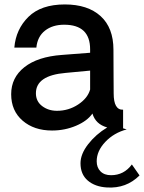

<svg xmlns="http://www.w3.org/2000/svg" viewBox="-20 -576 642 856"><path d="M567.9 157.2 602.1 206.1Q543 265.1 457 259.8Q403.8 256.8 371.3 229Q338.9 201.2 338.9 151.9Q338.9 110.8 373 66.9Q407.2 22.9 458 -7.8Q406.2 -22 392.1 -69.8Q369.1 -36.6 319.1 -15.4Q269 5.9 211.9 5.9Q131.8 5.9 80.8 -38.1Q29.8 -82 29.8 -156Q29.8 -230 88.9 -276.6Q147.9 -323.2 255.9 -331.1L381.8 -340.8V-356Q381.8 -465.8 266.1 -465.8Q214.4 -465.8 180.7 -439.5Q147 -413.1 142.1 -363.8H43.9Q50.8 -445.8 106.9 -501Q163.1 -556.2 269 -556.2Q371.1 -556.2 428.5 -504.2Q485.8 -452.1 485.8 -354Q485.8 -308.1 486.3 -237.1Q486.8 -166 486.8 -159.2Q486.8 -85 528.8 -86.9V-3.9L544.9 1Q487.8 16.1 449.5 56.6Q411.1 97.2 411.1 143.1Q411.1 170.9 428 188Q444.8 205.1 475.1 205.1Q532.7 205.1 567.9 157.2ZM381.8 -176.8V-261.2L272.9 -251Q140.1 -239.7 140.1 -160.2Q140.1 -124 168 -103Q195.8 -82 233.9 -82Q285.6 -82 328.1 -109.9Q370.6 -137.7 381.8 -176.8Z"/></svg>

Font: Oakes Grotesk
Style: Medium
Weight: 500
Designer: Samuel Oakes
Foundry: Samuel Oakes
Version: Version 1.0 | wf-rip DC20170320